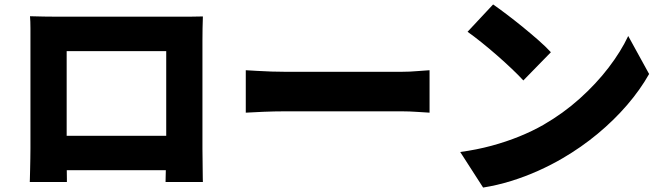

<svg xmlns="http://www.w3.org/2000/svg" viewBox="-20 -796 2990 864"><path d="M115 -723Q146 -722 177 -721.5Q208 -721 230 -721Q248 -721 282.5 -721Q317 -721 362 -721Q407 -721 457.5 -721Q508 -721 559 -721Q610 -721 655 -721Q700 -721 735 -721Q770 -721 788 -721Q808 -721 835.5 -721Q863 -721 893 -722Q892 -697 891.5 -668.5Q891 -640 891 -614Q891 -599 891 -569.5Q891 -540 891 -500Q891 -460 891 -416Q891 -372 891 -327Q891 -282 891 -242Q891 -202 891 -172Q891 -142 891 -126Q891 -110 891.5 -85Q892 -60 892 -35.5Q892 -11 892.5 6Q893 23 893 23H725Q725 23 725.5 -2Q726 -27 727 -62Q728 -97 728 -128Q728 -143 728 -174Q728 -205 728 -245.5Q728 -286 728 -330Q728 -374 728 -416Q728 -458 728 -492Q728 -526 728 -546Q728 -566 728 -566H280Q280 -566 280 -546Q280 -526 280 -492Q280 -458 280 -416Q280 -374 280 -330Q280 -286 280 -245.5Q280 -205 280 -174Q280 -143 280 -128Q280 -107 280 -81Q280 -55 280.5 -31.5Q281 -8 281 7.5Q281 23 281 23H114Q114 23 114.5 7.5Q115 -8 115.5 -32Q116 -56 116.5 -81.5Q117 -107 117 -128Q117 -143 117 -173Q117 -203 117 -243Q117 -283 117 -327.5Q117 -372 117 -416.5Q117 -461 117 -500.5Q117 -540 117 -569.5Q117 -599 117 -614Q117 -638 117 -669Q117 -700 115 -723ZM787 -185V-30H196V-185Z M1086 -480Q1106 -479 1137.5 -477Q1169 -475 1202 -474Q1235 -473 1259 -473Q1290 -473 1328.5 -473Q1367 -473 1410 -473Q1453 -473 1497.5 -473Q1542 -473 1585 -473Q1628 -473 1667 -473Q1706 -473 1737.5 -473Q1769 -473 1790 -473Q1824 -473 1857.5 -476Q1891 -479 1913 -480V-289Q1894 -290 1857.5 -292.5Q1821 -295 1790 -295Q1769 -295 1737 -295Q1705 -295 1666 -295Q1627 -295 1584 -295Q1541 -295 1496.5 -295Q1452 -295 1409 -295Q1366 -295 1327.5 -295Q1289 -295 1259 -295Q1216 -295 1166.5 -293Q1117 -291 1086 -289Z M2199 -776Q2225 -758 2260 -731.5Q2295 -705 2332.5 -674.5Q2370 -644 2403.5 -614.5Q2437 -585 2459 -561L2335 -434Q2315 -456 2284 -485.5Q2253 -515 2217 -546.5Q2181 -578 2146 -606Q2111 -634 2084 -653ZM2051 -112Q2125 -122 2191.5 -140Q2258 -158 2317 -182Q2376 -206 2425 -234Q2515 -286 2589 -352.5Q2663 -419 2718.5 -491.5Q2774 -564 2807 -634L2901 -463Q2861 -392 2802 -323.5Q2743 -255 2669.5 -194Q2596 -133 2512 -84Q2461 -54 2402 -27.5Q2343 -1 2280 18.5Q2217 38 2154 48Z"/></svg>

Font: Noto Sans SC Thin Black
Style: Regular
Weight: 900
Version: Version 2.004-H2;hotconv 1.0.118;makeotfexe 2.5.65603